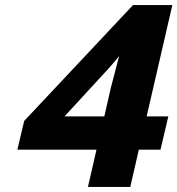

<svg xmlns="http://www.w3.org/2000/svg" viewBox="-20 -734 704 762"><path d="M648 -272 617 -140H531L497 8H329L363 -140H49L76 -254L508 -714H664L562 -272ZM394 -272 420 -386Q431 -430 453 -512Q425 -477 408 -459L236 -272Z"/></svg>

Font: Passageway
Style: BdIt
Weight: 700
Foundry: Ascender Corporation
Version: Version 1.11